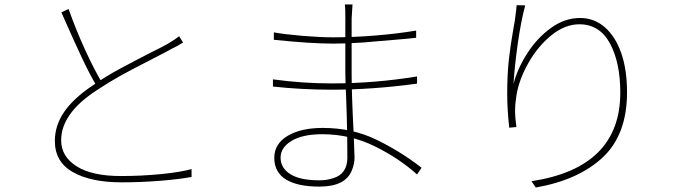

<svg xmlns="http://www.w3.org/2000/svg" viewBox="-20 -799 3040 854"><path d="M771 -596 740 -580Q719 -568 641 -528Q562 -488 512 -460Q462 -432 411 -398Q252 -295 252 -175Q252 -103 320.5 -59.5Q389 -16 518 -16Q608 -16 695 -24.5Q782 -33 832 -47V-12Q780 -2 694 5Q608 12 521 12Q386 12 307 -32Q224 -77 224 -172Q224 -241 265.5 -301.5Q307 -362 394 -420Q452 -460 507.5 -490Q563 -520 658 -569Q696 -587 726 -604Q761 -625 777 -638L794 -610Q786 -605 771 -596ZM435 -429 412 -413Q381 -464 344 -542.5Q307 -621 253 -744L285 -759Q318 -666 358.5 -577.5Q399 -489 435 -429Z M1544 -716V-477Q1544 -376 1553 -207Q1557 -113 1557 -98Q1557 -71 1545 -41Q1516 31 1401 31Q1303 31 1251.5 -1Q1200 -33 1200 -97Q1200 -159 1259 -194.5Q1318 -230 1416 -230Q1546 -230 1653.5 -178Q1761 -126 1855 -53L1835 -23Q1755 -95 1646.5 -148.5Q1538 -202 1413 -202Q1326 -202 1277 -172.5Q1228 -143 1228 -98Q1228 -52 1271 -24.5Q1314 3 1401 3Q1433 3 1461 -6Q1525 -25 1525 -98Q1525 -195 1522.5 -278Q1520 -361 1519 -383Q1516 -443 1516 -477V-727Q1516 -763 1514 -779H1548Q1548 -773 1546.5 -756.5Q1545 -740 1544 -716ZM1462 -633Q1552 -633 1649.5 -641Q1747 -649 1831 -663V-631L1783 -626Q1659 -615 1594.5 -610Q1530 -605 1463 -605Q1362 -605 1198 -622V-655Q1248 -646 1326 -639.5Q1404 -633 1462 -633ZM1456 -428Q1646 -428 1835 -459V-427Q1637 -400 1456 -400Q1324 -400 1194 -414V-446Q1325 -428 1456 -428Z M2264 -426Q2282 -495 2326 -563Q2370 -631 2431 -675Q2492 -719 2560 -719Q2623 -719 2670 -678Q2718 -636 2743.5 -562Q2769 -488 2769 -389Q2769 -200 2661 -99Q2553 2 2363 35L2344 7Q2739 -53 2739 -387Q2739 -521 2693 -606Q2647 -691 2557 -691Q2493 -691 2432.5 -642Q2372 -593 2330 -518.5Q2288 -444 2277 -374Q2271 -337 2271 -306Q2271 -275 2277 -234L2245 -231Q2236 -314 2236 -382Q2236 -469 2243.5 -535Q2251 -601 2263 -668Q2269 -702 2270 -708Q2271 -716 2276 -755Q2276 -760 2278 -776L2316 -775Q2297 -704 2283 -605Q2269 -506 2264 -426Z"/></svg>

Font: Merged Yaku Han JP Thin
Style: Regular
Weight: 250
Designer: Ryoko NISHIZUKA 西塚涼子 (kana, bopomofo & ideographs); Paul D. Hunt (Latin, Greek & Cyrillic); Sandoll Communications 산돌커뮤니
Foundry: Adobe
Version: Version 2.004